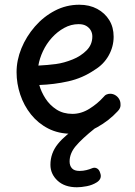

<svg xmlns="http://www.w3.org/2000/svg" viewBox="-20 -565 571 811"><path d="M282 0Q227 0 184 -22Q141 -44 111 -81.5Q81 -119 65.5 -165.5Q50 -212 50 -260Q50 -311 70.5 -361Q91 -411 127.5 -453Q164 -495 212 -520Q260 -545 315 -545Q358 -545 390.5 -527.5Q423 -510 441.5 -480Q460 -450 460 -410Q460 -368 439 -330.5Q418 -293 380 -270Q329 -235 268.5 -221.5Q208 -208 146 -206Q154 -177 172 -149Q190 -121 218.5 -102.5Q247 -84 286 -84Q323 -84 357.5 -105.5Q392 -127 417 -155Q423 -163 430.5 -166Q438 -169 445 -169Q457 -169 467 -163Q477 -157 483 -147Q489 -137 489 -125Q490 -117 487 -109.5Q484 -102 477 -95Q440 -55 390.5 -27.5Q341 0 282 0ZM142 -288Q182 -290 216 -294.5Q250 -299 287 -314Q320 -327 345 -351.5Q370 -376 370 -411Q370 -425 363.5 -436.5Q357 -448 344.5 -455.5Q332 -463 312 -463Q280 -463 251 -447Q222 -431 199 -405.5Q176 -380 161.5 -349Q147 -318 142 -288ZM305 226Q253 226 223 198Q193 170 193 131Q193 82 224.5 43Q256 4 315 -33H381V-23Q326 21 300 52Q274 83 274 117Q274 135 284 146Q294 157 316 157Q331 157 345 153.5Q359 150 368 146Q379 141 389 146Q399 151 403 165Q408 178 404 188Q400 198 389 205Q370 217 346.5 221.5Q323 226 305 226Z"/></svg>

Font: Playpen Sans Deva
Style: Regular
Weight: 400
Designer: Pooja Saxena, Gunjan Panchal, Laura Meseguer, Veronika Burian, José Scaglione
Foundry: TypeTogether
Version: Version 2.000